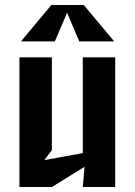

<svg xmlns="http://www.w3.org/2000/svg" viewBox="-20 -750 540 770"><path d="M58 0H188L319 -81L312 0H442V-520H312V-136L158 -108L188 -148V-520H58ZM64 -584H200L249 -699L298 -584H438L316 -730H186Z"/></svg>

Font: Pescante Normal
Style: Regular
Weight: 400
Designer: Ariel Martín Pérez
Foundry: Tunera Type Foundry
Version: Version 1.000;FEAKit 1.0